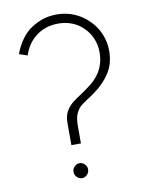

<svg xmlns="http://www.w3.org/2000/svg" viewBox="-82 -789 616 831"><g transform="rotate(-10 226.0 -373.5)"><path d="M232 -164H190V-261Q190 -292 201 -311.5Q212 -331 230 -346Q248 -360 270.5 -374.5Q293 -389 317 -408Q350 -435 365 -467.5Q380 -500 380 -537Q380 -571 368 -599.5Q356 -628 335 -648Q315 -669 286.5 -680.5Q258 -692 226 -692Q194 -692 168.5 -683Q143 -674 123 -657Q105 -643 92 -623Q79 -603 71 -579Q63 -582 53.5 -585Q44 -588 35 -591Q44 -617 60 -642.5Q76 -668 99 -688Q123 -707 154.5 -719.5Q186 -732 226 -732Q267 -732 303 -716.5Q339 -701 365 -674Q392 -648 407 -612.5Q422 -577 422 -537Q422 -482 395.5 -441Q369 -400 324 -368Q306 -355 290 -345Q274 -335 260 -323Q247 -310 239.5 -291.5Q232 -273 232 -242ZM243 -48Q243 -34 233 -24.5Q223 -15 211 -15Q199 -15 189 -24.5Q179 -34 179 -48Q179 -62 189 -71.5Q199 -81 211 -81Q223 -81 233 -71.5Q243 -62 243 -48Z"/></g></svg>

Font: Josefin Slab
Style: Regular
Weight: 400
Designer: Santiago Orozco
Foundry: Typemade
Version: Version 2.000